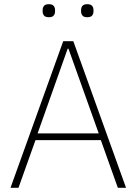

<svg xmlns="http://www.w3.org/2000/svg" viewBox="-20 -894 650 914"><path d="M541 0 460 -227H149L68 0H30L281 -698H329L580 0ZM306 -662H302L159 -259H450ZM213 -812Q196 -812 189.5 -820Q183 -828 183 -839V-847Q183 -858 189.5 -866Q196 -874 213 -874Q229 -874 235.5 -866Q242 -858 242 -847V-839Q242 -828 235.5 -820Q229 -812 213 -812ZM395 -812Q379 -812 372.5 -820Q366 -828 366 -839V-847Q366 -858 372.5 -866Q379 -874 395 -874Q412 -874 418.5 -866Q425 -858 425 -847V-839Q425 -828 418.5 -820Q412 -812 395 -812Z"/></svg>

Font: IBM Plex Sans Thai Looped ExtraLight
Style: Regular
Weight: 200
Designer: Mike Abbink, Paul van der Laan, Pieter van Rosmalen, Ben Mitchell, Mark Frömberg
Foundry: Bold Monday
Version: Version 1.0